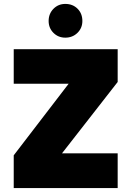

<svg xmlns="http://www.w3.org/2000/svg" viewBox="-20 -959 670 979"><path d="M296 -177H580V0H50V-167L330 -532H50V-708H580V-541ZM313 -767Q277 -767 252.5 -791.5Q228 -816 228 -852Q228 -889 252.5 -914Q277 -939 313 -939Q351 -939 375.5 -914.5Q400 -890 400 -852Q400 -816 375 -791.5Q350 -767 313 -767Z"/></svg>

Font: Fz Poppins Black
Style: Regular
Weight: 900
Designer: Ninad Kale (Devanagari), Jonny Pinhorn (Latin)
Foundry: Indian Type Foundry
Version: Vit hóa bi Vntype.Com & FontZin.Com